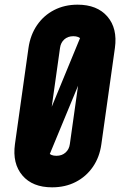

<svg xmlns="http://www.w3.org/2000/svg" viewBox="-20 -786 528 822"><path d="M203 16Q119 16 75.8 -35Q32.5 -86 44 -169L102 -581Q110 -636.5 138.5 -678.2Q167 -720 211.8 -743Q256.5 -766 312 -766Q396 -766 439.8 -715.2Q483.5 -664.5 472 -581L414 -169Q406.5 -113.5 377.8 -71.8Q349 -30 304.2 -7Q259.5 16 203 16ZM221.5 -119Q245 -119 260.5 -132.8Q276 -146.5 279 -169L337 -581Q340 -603.5 328.8 -617.2Q317.5 -631 294 -631Q270.5 -631 255.2 -617.2Q240 -603.5 237 -581L179 -169Q176 -146.5 186.8 -132.8Q197.5 -119 221.5 -119ZM326 -631H402L190 -119H115Z"/></svg>

Font: Mohave Light
Style: Bold Italic
Weight: 700
Italic angle: -8°
Version: Version 2.003